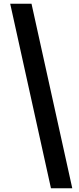

<svg xmlns="http://www.w3.org/2000/svg" viewBox="-20 -833 425 1036"><path d="M255 183 35 -813H150L370 183Z"/></svg>

Font: Noto Sans TC Thin Black
Style: Regular
Weight: 900
Version: Version 2.004-H2;hotconv 1.0.118;makeotfexe 2.5.65603